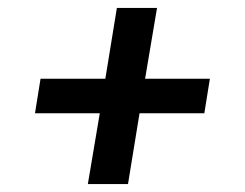

<svg xmlns="http://www.w3.org/2000/svg" viewBox="-20 -582 616 483"><path d="M201 -119H302L331 -297H494L508 -384H345L375 -562H274L245 -384H82L68 -297H231Z"/></svg>

Font: Iosevka Sparkle Medium
Style: Italic
Weight: 500
Italic angle: -9°
Designer: Belleve Invis
Foundry: Belleve Invis
Version: Version 4.5.0; ttfautohint (v1.8.3)